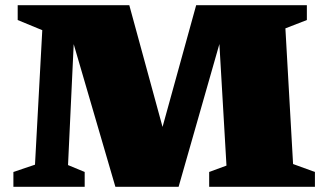

<svg xmlns="http://www.w3.org/2000/svg" viewBox="-20 -718 1259 738"><path d="M1106.5 -87.5 1190.5 -57V0H784V-57L850.5 -81.5L822 -571L829.5 -570.5L666.5 0H423.5L259 -563L264 -563.5L241.5 -83.5L305.5 -57V0H31.5V-57L114.5 -85L142.5 -602L48 -641V-698H477L608.5 -216.5H601L734 -698H1159.5V-641L1077 -609Z"/></svg>

Font: Newsreader 9pt ExtraBold
Style: Regular
Weight: 800
Designer: Hugues Gentile
Foundry: Production Type
Version: Version 1.003